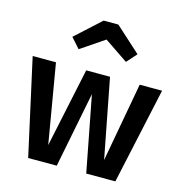

<svg xmlns="http://www.w3.org/2000/svg" viewBox="-117 -914 967 1019"><g transform="rotate(15 367.0 -404.0)"><path d="M238 -627 189 -682 327 -808H408L547 -682L498 -627L368 -715ZM723 -529 608 0H448L368 -415L286 0H129L12 -529H140L214 -94L306 -529H437L521 -94L600 -529Z"/></g></svg>

Font: FiraGO Medium
Style: Regular
Weight: 500
Designer: bBox Type
Foundry: bBox Type GmbH
Version: Version 1.001;PS 001.001;hotconv 1.0.88;makeotf.lib2.5.64775